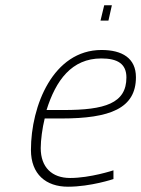

<svg xmlns="http://www.w3.org/2000/svg" viewBox="-20 -698 534 726"><path d="M390 -620 403 -678H374L360 -620ZM156 -282C191 -394 251 -477 363 -477C424 -477 458 -457 458 -405C458 -307 376 -282 221 -282H156ZM245 -25C177 -25 134 -65 134 -138C134 -168 140 -214 149 -250H212C396 -250 494 -288 494 -406C494 -478 442 -509 364 -509C181 -509 97 -298 97 -131C97 -39 154 8 237 8C323 8 409 -21 409 -21V-54C409 -54 322 -25 245 -25Z"/></svg>

Font: RazerF5 Thin
Style: Italic
Weight: 250
Foundry: Razer Inc.
Version: Version 2